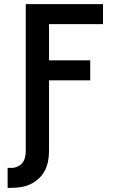

<svg xmlns="http://www.w3.org/2000/svg" viewBox="-20 -690 590 932"><path d="M17 222V125H35Q50 125 64.5 119Q79 113 88.5 101Q98 89 101.5 73.5Q105 58 105 43V-670H480V-573H218V-397H418V-300H218V43Q218 67 213.5 91.5Q209 116 198 137.5Q187 159 169 176Q151 193 129 203.5Q107 214 83 218Q59 222 35 222Z"/></svg>

Font: Lode Term
Style: Bold
Weight: 700
Monospace: yes
Designer: Belleve Invis
Foundry: Belleve Invis
Version: Version 29.2.0